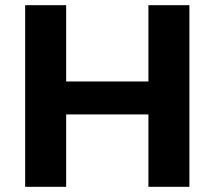

<svg xmlns="http://www.w3.org/2000/svg" viewBox="-20 -720 827 740"><path d="M77 -700H235V-406H552V-700H710V0H552V-279H235V0H77Z"/></svg>

Font: Alexandria SemiBold
Style: Regular
Weight: 600
Designer: Mohamed Gaber
Foundry: Kief Type Foundry
Version: Version 5.100